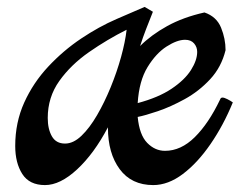

<svg xmlns="http://www.w3.org/2000/svg" viewBox="-20 -513 717 555"><path d="M110 22Q65 22 44.5 -10Q24 -42 24 -91Q24 -159 50 -216.5Q76 -274 119.5 -320.5Q163 -367 214.5 -401.5Q266 -436 317 -458L398 -493L422 -479Q412 -454 402.5 -429.5Q393 -405 385 -380Q417 -412 463 -437.5Q509 -463 571 -477Q606 -465 619 -433Q632 -401 632 -368Q620 -319 587.5 -284Q555 -249 514 -226.5Q473 -204 436 -191.5Q399 -179 378 -175Q383 -123 405.5 -100Q428 -77 457 -77Q503 -77 543 -116.5Q583 -156 616 -225Q618 -231 623 -231Q628 -231 637 -226.5Q646 -222 653 -217Q626 -151 588.5 -96.5Q551 -42 508.5 -10Q466 22 423 22Q360 22 326 -24Q292 -70 292 -144V-145Q252 -69 203 -23.5Q154 22 110 22ZM168 -98Q192 -98 215.5 -120.5Q239 -143 260.5 -180Q282 -217 300 -261Q318 -305 330 -348.5Q342 -392 346 -427Q290 -399 237.5 -362.5Q185 -326 151.5 -279Q118 -232 118 -172Q118 -140 130 -119Q142 -98 168 -98ZM378 -215Q438 -231 476 -256.5Q514 -282 532 -310.5Q550 -339 550 -363Q550 -377 541 -387.5Q532 -398 515 -398Q492 -398 461.5 -378.5Q431 -359 406.5 -319Q382 -279 378 -215Z"/></svg>

Font: Julee
Style: Regular
Weight: 400
Designer: Julian Tunni
Foundry: Julian Tunni
Version: Version 1.002; ttfautohint (v1.8.4.7-5d5b);gftools[0.9.23]